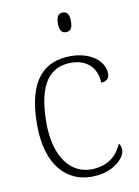

<svg xmlns="http://www.w3.org/2000/svg" viewBox="-85 -800 627 867"><g transform="rotate(-10 228.5 -366.5)"><path d="M264 -653C282 -653 294 -663 294 -698C294 -732 282 -743 264 -743C246 -743 234 -732 234 -698C234 -663 246 -653 264 -653ZM264 10C366 10 421 -50 421 -86C421 -99 418 -108 411 -116C389 -65 348 -24 268 -23C175 -23 105 -107 105 -264C105 -451 169 -513 262 -513C343 -513 380 -458 380 -401C404 -401 418 -413 418 -435C418 -495 355 -543 265 -543C149 -543 62 -476 62 -263C62 -76 151 10 264 10Z"/></g></svg>

Font: Noto Serif Georgian ExtraLight
Style: Regular
Weight: 200
Designer: Monotype Design Team, Akaki Razmadze
Foundry: Google LLC
Version: Version 2.003